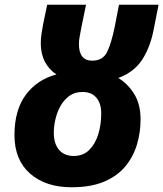

<svg xmlns="http://www.w3.org/2000/svg" viewBox="-20 -780 689 810"><path d="M282 10Q172 10 106.5 -48Q41 -106 41 -210Q41 -315 88.5 -379.5Q136 -444 218 -466Q187 -486 169.5 -519.5Q152 -553 152 -597Q152 -616 155 -637Q158 -658 162 -678L179 -760H343L324 -668Q320 -646 316.5 -628Q313 -610 313 -594Q313 -524 369 -524Q414 -524 432 -561Q450 -598 464 -667L482 -760H649L627 -649Q612 -576 578 -525.5Q544 -475 479 -451Q520 -426 546.5 -383Q573 -340 573 -276Q573 -222 558 -171Q543 -120 509.5 -79Q476 -38 420 -14Q364 10 282 10ZM291 -122Q331 -122 356.5 -147.5Q382 -173 394.5 -213.5Q407 -254 407 -301Q407 -344 386.5 -368Q366 -392 328 -392Q295 -392 272 -375Q249 -358 234.5 -331.5Q220 -305 213.5 -275.5Q207 -246 207 -220Q207 -174 229 -148Q251 -122 291 -122Z"/></svg>

Font: Noto Sans Disp ExtBd
Style: Italic
Weight: 800
Italic angle: -12°
Designer: Monotype Design Team
Foundry: Monotype Imaging Inc.
Version: Version 2.000;GOOG;noto-source:20170915:90ef993387c0